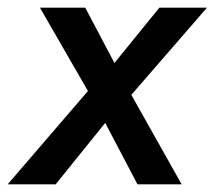

<svg xmlns="http://www.w3.org/2000/svg" viewBox="-40 -480 559 500"><path d="M375 -460H499L302 -233L433 0H318L234 -160L105 0H-20L189 -243L64 -460H182L258 -316Z"/></svg>

Font: Jost* Medium
Style: Italic
Weight: 500
Italic angle: -10°
Version: Version 3.7